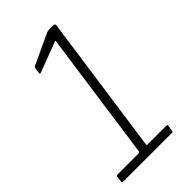

<svg xmlns="http://www.w3.org/2000/svg" viewBox="-226 -816 891 891"><g transform="rotate(-45 219.0 -371.0)"><path d="M352 -42Q361 -42 359 -35L354 -7Q353 -3 352 -1.5Q351 0 348 0H26Q22 0 20.5 -1.5Q19 -3 20 -7L24 -37Q25 -40 26 -41Q27 -42 30 -42H171Q177 -42 178 -48L267 -679Q268 -683 266.5 -684Q265 -685 261 -683L115 -628Q105 -625 107 -634L110 -657Q111 -662 113 -665Q115 -668 119 -670L263 -737Q271 -741 275.5 -741.5Q280 -742 286 -742H313Q322 -742 321 -732L224 -48Q223 -42 228 -42H352Z"/></g></svg>

Font: Libre Franklin Thin Thin
Style: Italic
Weight: 250
Italic angle: -8°
Version: Version 3.000